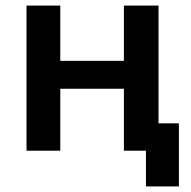

<svg xmlns="http://www.w3.org/2000/svg" viewBox="-20 -540 683 688"><path d="M503 128H621V-98H548V-520H424V-322H196V-520H75V0H196V-222H424V0H503Z"/></svg>

Font: Fixel Display SemiBold
Style: Regular
Weight: 600
Designer: AlfaBravo + MacPaw
Foundry: Kyrylo Tkachov, Marchela Mozhyna, Serhii Makarenko, Maria Weinstein, Zakhar Kryvoshyya
Version: Version 1.211